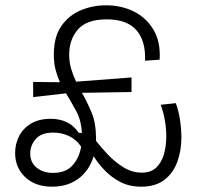

<svg xmlns="http://www.w3.org/2000/svg" viewBox="-20 -691 757 724"><path d="M177 13Q113 13 75 -23Q37 -59 37 -114Q37 -148 52 -177.5Q67 -207 97 -225Q127 -243 171 -243Q205 -243 231.5 -230.5Q258 -218 277 -190H289Q286 -238 267.5 -272Q249 -306 229 -339L105 -325V-382L206 -381Q196 -403 189.5 -428Q183 -453 183 -485Q183 -552 211 -592.5Q239 -633 284 -652Q329 -671 380 -671Q438 -671 485 -647.5Q532 -624 559 -578.5Q586 -533 582 -466L527 -462Q530 -536 494.5 -577Q459 -618 383 -618Q307 -618 274 -580Q241 -542 241 -486Q241 -456 248.5 -431Q256 -406 267 -383L476 -399V-344L289 -341Q309 -306 325.5 -266.5Q342 -227 342 -172Q342 -166 342 -160Q359 -138 385.5 -109.5Q412 -81 445 -60.5Q478 -40 515 -40Q549 -40 569 -59Q589 -78 598 -109Q607 -140 607 -176Q607 -238 586 -296L643 -302Q654 -272 659 -237.5Q664 -203 664 -173Q664 -123 648.5 -80.5Q633 -38 599.5 -12.5Q566 13 513 13Q468 13 433.5 -5Q399 -23 374 -49.5Q349 -76 333 -102Q317 -48 276 -17.5Q235 13 177 13ZM94 -113Q94 -78 118.5 -58.5Q143 -39 180 -39Q228 -39 253.5 -67.5Q279 -96 286 -138Q267 -166 239 -178.5Q211 -191 181 -191Q135 -191 114.5 -166.5Q94 -142 94 -113Z"/></svg>

Font: Bricolage Grotesque 10pt ExtraLight
Style: Regular
Weight: 200
Designer: Mathieu Triay
Foundry: Atelier Triay
Version: Version 1.000; ttfautohint (v1.8.4.7-5d5b);gftools[0.9.32]